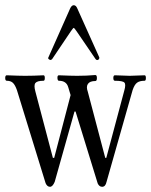

<svg xmlns="http://www.w3.org/2000/svg" viewBox="-21 -706 580 737"><path d="M179 -479Q175 -475 171.5 -476Q168 -477 165.5 -479.5Q163 -482 164 -484L248 -673Q254 -686 262 -686Q271 -686 276 -673L360 -486Q361 -483 359 -479.5Q357 -476 353 -475.5Q349 -475 346 -479L273 -586Q264 -599 262 -599Q260 -599 251 -586ZM171 11Q160 11 154 -3L44 -360Q37 -380 28.5 -388Q20 -396 5 -396Q-1 -396 -1 -406.5Q-1 -417 5 -417Q53 -415 75 -415Q108 -415 146 -417Q151 -417 151 -406.5Q151 -396 146 -396Q122 -396 115 -387.5Q108 -379 115 -354L182 -100H187L250 -341L241 -371Q234 -396 205 -396Q200 -396 199.5 -406.5Q199 -417 205 -417Q253 -415 275 -415Q312 -415 345 -418Q351 -418 351 -406.5Q351 -395 345 -395Q324 -395 316.5 -384Q309 -373 316 -354L383 -100H387L456 -358Q463 -382 456.5 -389Q450 -396 420 -396Q414 -396 414 -406.5Q414 -417 420 -417Q464 -415 477 -415Q492 -415 534 -417Q539 -417 539 -406.5Q539 -396 534 -396Q515 -396 505 -388.5Q495 -381 488 -360L388 -8Q384 11 371 11Q360 11 354 -2L269 -278H265L189 -8Q181 11 171 11Z"/></svg>

Font: Junicode Cond Light
Style: Regular
Weight: 300
Width: 3
Designer: Peter S. Baker
Version: Version 2.201